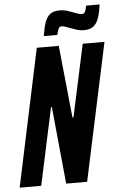

<svg xmlns="http://www.w3.org/2000/svg" viewBox="-65 -917 603 958"><g transform="rotate(-5 236.5 -438.0)"><path d="M-6 0 140 -688H250L287 -326H292L370 -688H479L332 0H227L189 -387H185L102 0ZM180 -743Q186 -783 195 -810Q204 -837 221.5 -850.5Q239 -864 270 -864Q289 -864 305.5 -859Q322 -854 337 -848Q349 -843 360 -839.5Q371 -836 379 -836Q390 -836 395 -845.5Q400 -855 403 -876H471Q466 -837 457 -810Q448 -783 430.5 -769Q413 -755 382 -755Q363 -755 347.5 -760Q332 -765 316 -771Q304 -775 293 -779.5Q282 -784 272 -784Q262 -784 257 -774Q252 -764 248 -743Z"/></g></svg>

Font: Saira ExtraCondensed
Style: Bold Italic
Weight: 700
Width: 2
Italic angle: -12°
Designer: Hector Gatti with collaboration of the Omnibus-Type team
Foundry: Omnibus-Type
Version: Version 1.101